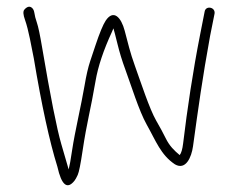

<svg xmlns="http://www.w3.org/2000/svg" viewBox="-20 -495 698 562"><path d="M51.1 -466.6C47.1 -461.6 47.8 -451.8 53.1 -437.1C64 -406.6 71.7 -359.4 79 -324C101.9 -186.6 124.9 -80.9 148 -7C160 47 176.7 60.7 198 34C200.7 30.7 203.8 25 207.5 17C211.2 9 215.9 -14.5 221.7 -53.5C234.3 -138.3 245.2 -172.6 259.7 -258C266.8 -300 282.9 -348.2 308 -402.5C310 -406.8 311.3 -410 312 -412C313.7 -406.9 317.6 -391.8 323.8 -366.7C329.9 -341.6 337.5 -316.8 346.5 -292.5C363.4 -246.7 386.9 -170.2 409.4 -130.3C436.5 -82.2 450.5 -41.7 492 -14C523.4 4.3 540.5 -34.1 545 -67C560.6 -180.1 572.2 -264.7 595 -390L608 -455C611.2 -474.4 582.1 -479.8 579 -461L566 -395C544.5 -286 528.1 -175.7 516 -75C514 -58.3 510.7 -47 506 -41C490.7 -53.7 476.2 -67.4 464.9 -90.6C457.6 -105.5 448.4 -122.6 437.3 -141.7C417.6 -175.8 392 -254.8 375 -302C360.6 -341.9 354.7 -368.3 345 -405C334.7 -444.4 312.2 -468.8 289.3 -434.5C281.6 -422.8 271.4 -398.3 259 -361L244 -316C238 -298 232.5 -274.2 227.5 -244.5C218.3 -189.7 199.1 -109.3 191 -54.8C187 -27.6 183.7 -9 181 1C179.7 -3.7 172.4 -28.6 159.3 -73.7C146.2 -118.8 127.6 -212.7 103.4 -355.4C97.1 -393 91.9 -417.5 87.9 -428.9C84 -440.3 81.6 -449.6 80.7 -456.9C78.5 -474.6 64 -482.7 51.1 -466.6Z"/></svg>

Font: MewTooHand
Style: Regular
Weight: 400
Designer: Mew Too, Robert Jablonski
Version: Version 0.77